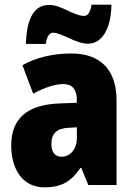

<svg xmlns="http://www.w3.org/2000/svg" viewBox="-20 -792 573 822"><path d="M91 -604H176C181 -642 196 -652 207 -652C245 -652 303 -605 357 -605C412 -605 455 -660 457 -772H372C366 -738 356 -724 341 -724C294 -724 244 -771 190 -771C112 -771 93 -684 91 -604ZM287 -563C204 -563 133 -545 76 -513L122 -391C172 -418 216 -432 251 -432C289 -432 309 -410 309 -364V-352L231 -349C99 -343 28 -287 28 -169C28 -70 75 10 170 10C246 10 285 -16 324 -73H328L358 0H479V-363C479 -496 406 -563 287 -563ZM275 -245 309 -247V-200C309 -153 280 -121 244 -121C216 -121 200 -139 200 -177C200 -220 223 -243 275 -245Z"/></svg>

Font: Noto Sans Gurmukhi Condensed Black
Style: Regular
Weight: 900
Width: 3
Designer: Jelle Bosma - Monotype Design Team
Foundry: Monotype Imaging Inc.
Version: Version 2.004